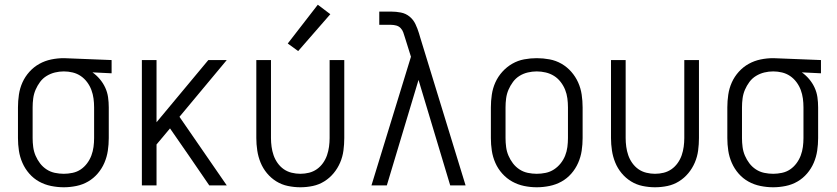

<svg xmlns="http://www.w3.org/2000/svg" viewBox="-20 -784 3540 812"><path d="M250 8Q276 8 303 2.5Q330 -3 353 -16.5Q376 -30 393.5 -50.5Q411 -71 421.5 -95.5Q432 -120 436 -146.5Q440 -173 440 -200V-330Q440 -352 437 -373Q434 -394 425 -413.5Q416 -433 402 -449.5Q388 -466 371 -478L452 -474V-530L251 -538H250Q223 -538 196.5 -532.5Q170 -527 146.5 -514Q123 -501 104.5 -480.5Q86 -460 75 -435.5Q64 -411 60 -384Q56 -357 56 -330V-200Q56 -173 60 -146.5Q64 -120 75 -95Q86 -70 104 -49.5Q122 -29 145.5 -16Q169 -3 196 2.5Q223 8 250 8ZM250 -49Q231 -49 212 -53Q193 -57 177 -67.5Q161 -78 149.5 -93Q138 -108 130.5 -125.5Q123 -143 120.5 -162Q118 -181 118 -200V-330Q118 -349 120.5 -368Q123 -387 130.5 -404.5Q138 -422 149.5 -437.5Q161 -453 177.5 -463Q194 -473 212.5 -477.5Q231 -482 250 -482Q269 -482 287.5 -477.5Q306 -473 321.5 -462.5Q337 -452 348.5 -436.5Q360 -421 366.5 -403.5Q373 -386 375.5 -367.5Q378 -349 378 -330V-200Q378 -181 375.5 -162.5Q373 -144 366.5 -126.5Q360 -109 348.5 -93.5Q337 -78 321.5 -67.5Q306 -57 287 -53Q268 -49 250 -49Z M580 0H642V-173L699 -241L780 -124L865 0H939L739 -290L939 -530H861L642 -267V-530H580Z M1250 8Q1277 8 1303 2.5Q1329 -3 1351.5 -17Q1374 -31 1391 -51.5Q1408 -72 1418.5 -96.5Q1429 -121 1432.5 -147.5Q1436 -174 1436 -200V-530H1374V-200Q1374 -182 1371.5 -163.5Q1369 -145 1363 -127.5Q1357 -110 1346 -94.5Q1335 -79 1320 -68.5Q1305 -58 1287 -53.5Q1269 -49 1250 -49Q1232 -49 1213.5 -53.5Q1195 -58 1180 -68.5Q1165 -79 1154 -94.5Q1143 -110 1137 -127.5Q1131 -145 1128.5 -163.5Q1126 -182 1126 -200V-530H1064V-200Q1064 -174 1068 -147.5Q1072 -121 1082 -96.5Q1092 -72 1109 -51.5Q1126 -31 1148.5 -17Q1171 -3 1197.5 2.5Q1224 8 1250 8ZM1241 -568 1377 -724 1324 -764 1197 -600Z M1551 0H1616L1750 -446L1884 0H1949L1757 -626L1752 -643Q1746 -663 1737 -682Q1728 -701 1712 -714Q1696 -727 1675.5 -731Q1655 -735 1634 -735H1584V-679H1634Q1645 -679 1656 -676Q1667 -673 1674.5 -665Q1682 -657 1685.5 -647Q1689 -637 1692 -627L1718 -544Z M2250 8Q2277 8 2304 2.5Q2331 -3 2354.5 -16Q2378 -29 2396 -49.5Q2414 -70 2425 -95Q2436 -120 2440 -146.5Q2444 -173 2444 -200V-330Q2444 -357 2440 -384Q2436 -411 2425 -435.5Q2414 -460 2396 -480.5Q2378 -501 2354.5 -514.5Q2331 -528 2304 -533Q2277 -538 2250 -538Q2223 -538 2196.5 -533Q2170 -528 2146.5 -514.5Q2123 -501 2104.5 -480.5Q2086 -460 2075 -435.5Q2064 -411 2060 -384Q2056 -357 2056 -330V-200Q2056 -173 2060 -146.5Q2064 -120 2075 -95Q2086 -70 2104.5 -49.5Q2123 -29 2146.5 -16Q2170 -3 2196.5 2.5Q2223 8 2250 8ZM2250 -49Q2231 -49 2212 -53Q2193 -57 2177 -67.5Q2161 -78 2149.5 -93Q2138 -108 2130.5 -125.5Q2123 -143 2120.5 -162Q2118 -181 2118 -200V-330Q2118 -349 2120.5 -368Q2123 -387 2130.5 -404.5Q2138 -422 2149.5 -437.5Q2161 -453 2177 -463Q2193 -473 2212 -477.5Q2231 -482 2250 -482Q2269 -482 2288 -477.5Q2307 -473 2323 -463Q2339 -453 2351 -437.5Q2363 -422 2370 -404.5Q2377 -387 2379.5 -368Q2382 -349 2382 -330V-200Q2382 -181 2379.5 -162Q2377 -143 2370 -125.5Q2363 -108 2351 -93Q2339 -78 2323 -67.5Q2307 -57 2288 -53Q2269 -49 2250 -49Z M2750 8Q2777 8 2803 2.5Q2829 -3 2851.5 -17Q2874 -31 2891 -51.5Q2908 -72 2918.5 -96.5Q2929 -121 2932.5 -147.5Q2936 -174 2936 -200V-530H2874V-200Q2874 -182 2871.5 -163.5Q2869 -145 2863 -127.5Q2857 -110 2846 -94.5Q2835 -79 2820 -68.5Q2805 -58 2787 -53.5Q2769 -49 2750 -49Q2732 -49 2713.5 -53.5Q2695 -58 2680 -68.5Q2665 -79 2654 -94.5Q2643 -110 2637 -127.5Q2631 -145 2628.5 -163.5Q2626 -182 2626 -200V-530H2564V-200Q2564 -174 2568 -147.5Q2572 -121 2582 -96.5Q2592 -72 2609 -51.5Q2626 -31 2648.5 -17Q2671 -3 2697.5 2.5Q2724 8 2750 8Z M3250 8Q3276 8 3303 2.5Q3330 -3 3353 -16.5Q3376 -30 3393.5 -50.5Q3411 -71 3421.5 -95.5Q3432 -120 3436 -146.5Q3440 -173 3440 -200V-330Q3440 -352 3437 -373Q3434 -394 3425 -413.5Q3416 -433 3402 -449.5Q3388 -466 3371 -478L3452 -474V-530L3251 -538H3250Q3223 -538 3196.5 -532.5Q3170 -527 3146.5 -514Q3123 -501 3104.5 -480.5Q3086 -460 3075 -435.5Q3064 -411 3060 -384Q3056 -357 3056 -330V-200Q3056 -173 3060 -146.5Q3064 -120 3075 -95Q3086 -70 3104 -49.5Q3122 -29 3145.5 -16Q3169 -3 3196 2.5Q3223 8 3250 8ZM3250 -49Q3231 -49 3212 -53Q3193 -57 3177 -67.5Q3161 -78 3149.5 -93Q3138 -108 3130.5 -125.5Q3123 -143 3120.5 -162Q3118 -181 3118 -200V-330Q3118 -349 3120.5 -368Q3123 -387 3130.5 -404.5Q3138 -422 3149.5 -437.5Q3161 -453 3177.5 -463Q3194 -473 3212.5 -477.5Q3231 -482 3250 -482Q3269 -482 3287.5 -477.5Q3306 -473 3321.5 -462.5Q3337 -452 3348.5 -436.5Q3360 -421 3366.5 -403.5Q3373 -386 3375.5 -367.5Q3378 -349 3378 -330V-200Q3378 -181 3375.5 -162.5Q3373 -144 3366.5 -126.5Q3360 -109 3348.5 -93.5Q3337 -78 3321.5 -67.5Q3306 -57 3287 -53Q3268 -49 3250 -49Z"/></svg>

Font: Iosevka SS09 Light
Style: Regular
Weight: 300
Monospace: yes
Designer: Belleve Invis
Foundry: Belleve Invis
Version: Version 5.2.1; ttfautohint (v1.8.3)